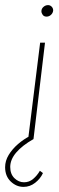

<svg xmlns="http://www.w3.org/2000/svg" viewBox="-32 -545 231 751"><path d="M60 186Q32 186 10 165Q-12 144 -12 109Q-12 84 2 61Q16 38 38.5 18.5Q61 -1 87 -14L89 -7L78 0L125 -378H144L99 -1Q55 24 31.5 51.5Q8 79 8 108Q8 136 24.5 152Q41 168 62 168Q82 168 97.5 155Q113 142 124 123L136 132Q126 154 105.5 170Q85 186 60 186ZM130 -501Q130 -511 138 -518Q146 -525 156 -525Q164 -525 170 -519Q176 -513 176 -504Q175 -494 167.5 -487Q160 -480 150 -480Q140 -480 135 -487Q130 -494 130 -501Z"/></svg>

Font: Josefin Sans Thin Thin
Style: Italic
Weight: 250
Italic angle: -7°
Version: Version 2.000